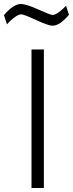

<svg xmlns="http://www.w3.org/2000/svg" viewBox="-71 -943 366 963"><path d="M87 0V-695H149V0ZM192 -814Q172 -814 110.5 -842.5Q49 -871 36 -871Q14 -871 -24 -834L-36 -821L-51 -867Q-4 -923 34 -923Q60 -923 121 -895.5Q182 -868 193 -868Q212 -868 248 -902L260 -914L275 -869Q229 -814 192 -814Z"/></svg>

Font: Titillium Web[RUS by Daymarius]
Style: Regular
Weight: 300
Designer: Cyrillization by Daymarius
Foundry: Cyrillization by Daymarius
Version: Version 1.002 September 12, 2018